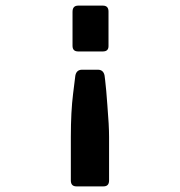

<svg xmlns="http://www.w3.org/2000/svg" viewBox="-20 -663 640 683"><path d="M346 -480H258Q238 -480 238 -500V-621Q238 -643 258 -643H346Q366 -643 366 -622V-499Q366 -480 346 -480ZM272 -415H328Q348 -415 352 -394Q352 -393 354 -378Q356 -363 358 -339Q360 -315 362 -288Q368 -216 368 -176V-21Q368 0 348 0H252Q232 0 232 -21V-176Q232 -266 240 -329.5Q248 -393 248 -394Q252 -415 272 -415Z"/></svg>

Font: RajdhaniMono
Style: Bold
Weight: 700
Monospace: yes
Designer: Satya Rajpurohit, Jyotish Sonowal
Foundry: Indian Type Foundry
Version: Version 1.201;PS 1.0;hotconv 1.0.78;makeotf.lib2.5.61930; tt